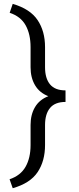

<svg xmlns="http://www.w3.org/2000/svg" viewBox="-20 -846 415 1003"><path d="M139.7 -88.3V-193Q139.7 -247.3 162.9 -286.4Q186 -325.5 232.5 -343.5Q186 -361.5 162.9 -401Q139.7 -440.5 139.7 -494.5V-600Q139.7 -667.3 114 -713.7Q88.2 -760.2 30.5 -779.2L46.5 -825.8Q137.8 -799 176.5 -740.9Q215.3 -682.8 215.3 -600V-494.5Q215.3 -436.8 241.3 -405.3Q267.3 -373.8 322.3 -373.8V-313.5Q267.3 -313.5 241.3 -281.9Q215.3 -250.3 215.3 -193V-88.3Q215.3 -4.8 176.5 53.2Q137.8 111.2 46.5 137.2L30 90.5Q87.5 71.2 113.6 25.1Q139.7 -21 139.7 -88.3Z"/></svg>

Font: FreesentationVF
Style: Regular
Weight: 400
Designer: glyphs from Roboto by Christian Robertson / Hangul glyphs from Noto Sans CJK(Source Han Sans) by Jang Soo-young and Kang
Foundry: PT&
Version: Version 2.001;Glyphs 3.3.1 (3343)